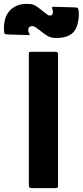

<svg xmlns="http://www.w3.org/2000/svg" viewBox="-108 -966 425 986"><path d="M30 -786 -67 -789Q-80 -790 -83 -791.5Q-86 -793 -87 -806Q-88 -816 -88 -824Q-88 -840 -83 -863Q-78 -886 -64 -904Q-50 -923 -26.5 -934.5Q-3 -946 28 -946Q57 -946 70.5 -939Q84 -932 104 -915Q118 -904 129.5 -895Q141 -886 147 -886Q164 -886 164 -905Q164 -913 161 -919Q158 -925 159.5 -928.5Q161 -932 173 -931L277 -928Q289 -927 291.5 -925Q294 -923 296 -911Q297 -898 297 -889Q297 -874 292 -850Q287 -826 275 -808Q249 -771 181 -771Q156 -771 139 -780Q122 -789 99 -808Q85 -819 75.5 -825.5Q66 -832 58 -832Q37 -832 37 -810Q37 -802 41 -796.5Q45 -791 44.5 -788Q44 -785 30 -786ZM51 -700H179Q190 -700 190 -687V-13Q190 -6 188 -3Q186 0 178 0H55Q45 0 42.5 -4.5Q40 -9 40 -20V-689Q40 -696 42 -698Q44 -700 51 -700Z"/></svg>

Font: Railroad Gothic CC
Style: Bold
Weight: 700
Designer: indestructible type*
Foundry: Cowboy Collective
Version: Version 1.000